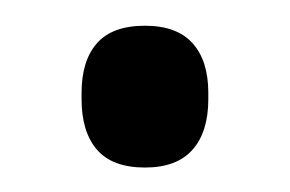

<svg xmlns="http://www.w3.org/2000/svg" viewBox="-20 -124 231 153"><path d="M95.5 9.5Q69.5 9.5 57.2 -4.8Q45 -19 45 -45V-50Q45 -75.5 57.2 -89.5Q69.5 -103.5 95.5 -103.5Q121 -103.5 133.5 -89.5Q146 -75.5 146 -50V-45Q146 -19 133.5 -4.8Q121 9.5 95.5 9.5Z"/></svg>

Font: Anek Kannada
Style: Regular
Weight: 400
Version: Version 1.003